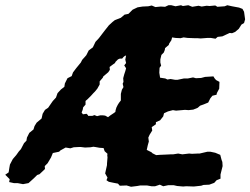

<svg xmlns="http://www.w3.org/2000/svg" viewBox="-73 -700 957 734"><path d="M362 -1 343 -5 334 -11 338 -21 329 -37 336 -69V-74L338 -98L337 -107L338 -112L327 -122L323 -134L308 -135L291 -138L284 -139L273 -137L252 -136L236 -138H229L209 -137L196 -133L178 -136L158 -125L153 -120L129 -115L122 -98L109 -76L98 -65L99 -54L78 -34L69 -31L57 -19L36 0L15 4L-6 0H-20L-38 -4L-36 -15L-53 -32L-40 -41L-37 -60L-35 -71L-24 -92L-11 -107L-1 -121L7 -130L19 -153L28 -162L30 -174L39 -192L55 -205L59 -218L67 -231L86 -247L90 -265L99 -280L111 -288L122 -304L129 -314L141 -327L147 -344L160 -358L173 -368L175 -381L185 -401L201 -409L206 -423L218 -439L236 -461L241 -471L257 -489L266 -507L282 -519L292 -540L305 -554L318 -571L328 -584L343 -603L357 -616L366 -623L389 -632L403 -644L418 -647L434 -663L453 -672L472 -675L494 -676L507 -679L521 -673L542 -675L558 -674L571 -680H582L598 -676L619 -680L626 -677L647 -680L662 -674L686 -678L698 -675L717 -678L728 -677L750 -679L758 -674L786 -676L796 -680L814 -676L841 -671L854 -666L860 -655L864 -626L860 -612L850 -606L840 -590L826 -578L814 -573L805 -574L792 -568L777 -561L759 -559L751 -552L733 -555H720L694 -553L682 -554H670L644 -555L629 -557L617 -554L598 -555L585 -557L582 -546L574 -534L572 -528L558 -516L557 -509L553 -499L544 -490L540 -473V-461L543 -449L537 -441L536 -422L539 -403L559 -400L567 -396L579 -398L596 -395H606L630 -400H645L665 -404L676 -401L696 -402L711 -406L743 -408L747 -401L753 -394L766 -387L765 -361L756 -344L755 -338L739 -334L731 -324L723 -308L706 -301L692 -296L683 -288L666 -281L648 -279L634 -280L600 -277L588 -279L569 -274L554 -267L551 -255L539 -240L523 -233V-225L507 -214L509 -201L499 -185L494 -174L496 -159L492 -145L488 -127L506 -118L510 -114L524 -107L537 -108L560 -109L580 -110H589L608 -113L624 -110L650 -113L661 -112L682 -113H690L720 -120H731L750 -116L769 -108L774 -89L777 -81L778 -65L770 -33V-17L755 -11L746 -1L727 6L705 7L696 10L668 13L639 12L627 13L604 11L591 8H570L551 12L538 6L520 12H506L489 9H463L452 11L428 14L411 9L385 10L378 2ZM340 -252 349 -259 361 -267 368 -272 369 -279 372 -289 377 -299 382 -307 389 -316V-332V-341L393 -357L399 -367L396 -380L399 -387L398 -401L402 -416L406 -428L409 -439L402 -450L409 -459L406 -472L409 -488L404 -486L399 -482L394 -476H385L378 -473L373 -468L367 -462L368 -460L358 -453L346 -444L347 -433L341 -424L334 -418L322 -408L320 -403L308 -389V-377L299 -361L290 -350L284 -344L275 -334L263 -322L254 -314V-300L245 -290L243 -280L239 -270L244 -263L258 -265L263 -260L264 -257H280L288 -260L298 -256L310 -259H321L329 -258Z"/></svg>

Font: Winky Rough SemiBold
Style: Italic
Weight: 600
Italic angle: -8.97852°
Designer: Simon Atzbach
Foundry: typofactur
Version: Version 1.206; ttfautohint (v1.8.4.7-5d5b)